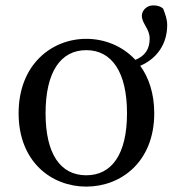

<svg xmlns="http://www.w3.org/2000/svg" viewBox="-20 -678 641 712"><path d="M300 -28C204 -28 149 -107 149 -258C149 -410 204 -492 300 -492C395 -492 451 -410 451 -258C451 -107 395 -28 300 -28ZM600 -585C600 -607 593 -625 585 -646C572 -657 558 -658 548 -658C522 -658 506 -637 506 -620C506 -590 535 -572 535 -535C535 -497 519 -471 482 -456C434 -508 367 -534 300 -534C172 -534 49 -439 49 -258C49 -78 171 14 300 14C428 14 552 -77 552 -258C552 -331 532 -390 500 -434C561 -460 600 -514 600 -585Z"/></svg>

Font: Noto Serif CJK JP Medium
Style: Regular
Weight: 500
Designer: Ryoko NISHIZUKA 西塚涼子 (kana & ideographs); Frank Grießhammer (Latin, Greek & Cyrillic); Wenlong ZHANG 张文龙 (bopomofo); San
Foundry: Adobe Systems Incorporated
Version: Version 1.000;PS 1;hotconv 16.6.53;makeotf.lib2.5.65590